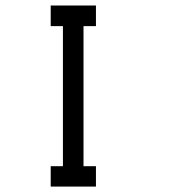

<svg xmlns="http://www.w3.org/2000/svg" viewBox="-20 -687 707 707"><path d="M211.7 -75V-590.8H166.7V-666.7H333.3V-590.8H287.5V-75H333.3V0H166.7V-75Z"/></svg>

Font: 0xA000-Squareish-Mono
Style: Squareish-Mono
Weight: 400
Version: Version 0.1